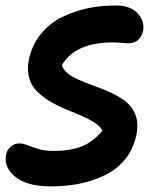

<svg xmlns="http://www.w3.org/2000/svg" viewBox="-40 -581 582 692"><path d="M142.1 90.8Q58.1 90.8 15.4 56.2Q-27.3 21.5 -18.1 -22.9Q-15.1 -40 -2 -52Q11.2 -64 29.8 -64Q43.9 -64 59.8 -57.4Q75.7 -50.8 98.6 -43.9Q121.6 -37.1 151.9 -37.1Q214.8 -37.1 255.1 -53.5Q295.4 -69.8 329.1 -109.9Q322.3 -125 301.8 -138.4Q281.2 -151.9 255.1 -163.1Q229 -174.3 199 -186.5Q168.9 -198.7 142.1 -214.6Q115.2 -230.5 94.7 -250.2Q74.2 -270 65.4 -299.6Q56.6 -329.1 64 -365.2Q74.2 -417 105.7 -456.5Q137.2 -496.1 182.1 -518.6Q227.1 -541 277.3 -551.5Q327.6 -562 380.9 -561Q430.7 -560.5 456.1 -533Q481.4 -505.4 476.1 -471.2Q471.7 -449.2 457.5 -437Q443.4 -424.8 422.9 -424.8Q416.5 -424.8 398.2 -426.5Q379.9 -428.2 366.2 -428.2Q231.4 -428.2 183.1 -346.2Q187 -332 200 -320.1Q212.9 -308.1 231 -299.6Q249 -291 271.5 -282Q293.9 -272.9 316.9 -264.9Q339.8 -256.8 362.5 -245.8Q385.3 -234.9 403.8 -222.2Q422.4 -209.5 435.5 -191.2Q448.7 -172.9 453.1 -150.4Q457.5 -127.9 452.1 -97.2Q442.4 -46.9 413.3 -9.8Q384.3 27.3 341.3 48.8Q298.3 70.3 248.8 80.6Q199.2 90.8 142.1 90.8Z"/></svg>

Font: Shantell Sans Irregular Bouncy
Style: Italic
Weight: 600
Italic angle: -11.31°
Designer: Stephen Nixon, Anya Danilova, Shantell Martin
Foundry: Arrow Type
Version: Version 1.006;[9816181b4]